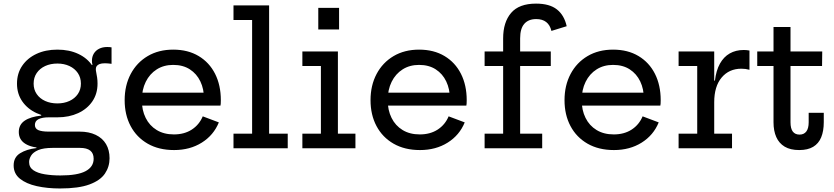

<svg xmlns="http://www.w3.org/2000/svg" viewBox="-20 -820 4615 1062"><path d="M311.5 222.5Q241.5 222.5 183.2 209.5Q125 196.5 90.2 168.5Q55.5 140.5 55.5 95Q55.5 50 91 27.8Q126.5 5.5 181.5 -1V-11.5L272 -2Q220 -2 191.5 10.2Q163 22.5 152 40.8Q141 59 141 76Q141 105.5 164.5 121.5Q188 137.5 227.5 144Q267 150.5 314 150.5Q408.5 150.5 453.2 126.8Q498 103 498 58Q498 -2 422.5 -2H219.5Q157 -2 120.5 -24.5Q84 -47 84 -90Q84 -130.5 116.5 -152.5Q149 -174.5 208 -180.5V-198.5L297.5 -171H250Q213 -171 193 -160.8Q173 -150.5 173 -129Q173 -108.5 192.2 -100.2Q211.5 -92 250 -92H420Q472 -92 509.5 -74Q547 -56 566.5 -23Q586 10 586 55.5Q586 102 560.5 140Q535 178 475 200.2Q415 222.5 311.5 222.5ZM297.5 -171Q233 -171 182.5 -194.2Q132 -217.5 103 -259.5Q74 -301.5 74 -357.5Q74 -414 102.8 -456.2Q131.5 -498.5 181.8 -522Q232 -545.5 297.5 -545.5Q363 -545.5 413.2 -521.8Q463.5 -498 491 -456Q505.5 -435 512.5 -410.5Q519.5 -386 519.5 -357.5Q519.5 -301.5 491 -259.5Q462.5 -217.5 412.2 -194.2Q362 -171 297.5 -171ZM297.5 -248Q334.5 -248 364 -261.5Q393.5 -275 410.5 -299.8Q427.5 -324.5 427.5 -357.5Q427.5 -391 410.5 -416Q393.5 -441 364 -454.8Q334.5 -468.5 297.5 -468.5Q259.5 -468.5 229.8 -454.8Q200 -441 183 -416Q166 -391 166 -357.5Q166 -324.5 183 -299.8Q200 -275 229.8 -261.5Q259.5 -248 297.5 -248ZM519.5 -357.5 489.5 -416.5 466.5 -451 491.5 -461.5Q490 -467 489.2 -472.2Q488.5 -477.5 488.5 -483.5Q488.5 -506.5 499 -523.8Q509.5 -541 528.5 -550.5Q547.5 -560 573 -560Q580 -560 586 -559.5Q592 -559 597 -558V-467Q586 -468.5 577.5 -469.2Q569 -470 560.5 -470Q542 -470 531 -465.8Q520 -461.5 515 -454.5Q510 -447.5 510 -438Q510 -430 512.5 -418.2Q515 -406.5 517.2 -391.2Q519.5 -376 519.5 -357.5Z M943 10Q858.5 10 797 -25.2Q735.5 -60.5 702.5 -122.8Q669.5 -185 669.5 -266Q669.5 -347.5 703 -410.8Q736.5 -474 797 -509.8Q857.5 -545.5 938 -545.5Q1019.5 -545.5 1078.8 -510Q1138 -474.5 1169.8 -411.5Q1201.5 -348.5 1201.5 -266Q1201.5 -254 1201 -247.2Q1200.5 -240.5 1199.5 -236H1106.5Q1107.5 -243.5 1108 -252.2Q1108.5 -261 1108.5 -273Q1108.5 -327.5 1088.2 -369.8Q1068 -412 1030 -436.5Q992 -461 938 -461Q886 -461 847 -436.2Q808 -411.5 786.2 -367.5Q764.5 -323.5 764.5 -266Q764.5 -210.5 785.8 -167.8Q807 -125 846.8 -100.8Q886.5 -76.5 942 -76.5Q999.5 -76.5 1040.8 -103.2Q1082 -130 1101.5 -176.5L1190.5 -143Q1161.5 -72 1096 -31Q1030.5 10 943 10ZM729 -236V-307.5H1171.5L1199.5 -236Z M1468.5 -80.5H1571.5V0H1271.5V-80.5H1374.5V-709.5H1271.5V-790H1468.5Z M1849 -80.5H1946V0H1652.5V-80.5H1755V-455H1652.5V-535.5H1849ZM1740.5 -776.5H1855.5V-657H1740.5Z M2303 10Q2218.5 10 2157 -25.2Q2095.5 -60.5 2062.5 -122.8Q2029.5 -185 2029.5 -266Q2029.5 -347.5 2063 -410.8Q2096.5 -474 2157 -509.8Q2217.5 -545.5 2298 -545.5Q2379.5 -545.5 2438.8 -510Q2498 -474.5 2529.8 -411.5Q2561.5 -348.5 2561.5 -266Q2561.5 -254 2561 -247.2Q2560.5 -240.5 2559.5 -236H2466.5Q2467.5 -243.5 2468 -252.2Q2468.5 -261 2468.5 -273Q2468.5 -327.5 2448.2 -369.8Q2428 -412 2390 -436.5Q2352 -461 2298 -461Q2246 -461 2207 -436.2Q2168 -411.5 2146.2 -367.5Q2124.5 -323.5 2124.5 -266Q2124.5 -210.5 2145.8 -167.8Q2167 -125 2206.8 -100.8Q2246.5 -76.5 2302 -76.5Q2359.5 -76.5 2400.8 -103.2Q2442 -130 2461.5 -176.5L2550.5 -143Q2521.5 -72 2456 -31Q2390.5 10 2303 10ZM2089 -236V-307.5H2531.5L2559.5 -236Z M2660.5 0V-80.5H2763V-455H2660.5V-535.5H2763V-607.5Q2763 -697 2807 -748.5Q2851 -800 2945 -800Q3019.5 -800 3060.2 -768Q3101 -736 3114.5 -675L3030 -649Q3022.5 -681.5 3001.2 -698Q2980 -714.5 2946 -714.5Q2903 -714.5 2880 -688.2Q2857 -662 2857 -607.5V-535.5H3026.5V-455H2857V-80.5H2979V0Z M3376 10Q3291.5 10 3230 -25.2Q3168.5 -60.5 3135.5 -122.8Q3102.5 -185 3102.5 -266Q3102.5 -347.5 3136 -410.8Q3169.5 -474 3230 -509.8Q3290.5 -545.5 3371 -545.5Q3452.5 -545.5 3511.8 -510Q3571 -474.5 3602.8 -411.5Q3634.5 -348.5 3634.5 -266Q3634.5 -254 3634 -247.2Q3633.5 -240.5 3632.5 -236H3539.5Q3540.5 -243.5 3541 -252.2Q3541.5 -261 3541.5 -273Q3541.5 -327.5 3521.2 -369.8Q3501 -412 3463 -436.5Q3425 -461 3371 -461Q3319 -461 3280 -436.2Q3241 -411.5 3219.2 -367.5Q3197.5 -323.5 3197.5 -266Q3197.5 -210.5 3218.8 -167.8Q3240 -125 3279.8 -100.8Q3319.5 -76.5 3375 -76.5Q3432.5 -76.5 3473.8 -103.2Q3515 -130 3534.5 -176.5L3623.5 -143Q3594.5 -72 3529 -31Q3463.5 10 3376 10ZM3162 -236V-307.5H3604.5L3632.5 -236Z M3930.5 -80.5H4029V0H3733.5V-80.5H3836.5V-455H3733.5V-535.5H3930.5ZM4125.5 -434Q4115 -437 4103.8 -438.5Q4092.5 -440 4081 -440Q4012.5 -440 3971.5 -391Q3930.5 -342 3930.5 -254.5L3909.5 -374H3934.5Q3941 -430 3962 -467.8Q3983 -505.5 4016.5 -524.5Q4050 -543.5 4093.5 -543.5Q4102 -543.5 4109.8 -542.8Q4117.5 -542 4125.5 -540.5Z M4352.5 -143.5Q4352.5 -109 4365.2 -92.2Q4378 -75.5 4402.5 -75.5Q4427 -75.5 4440 -92.8Q4453 -110 4453 -143.5V-196H4536.5V-144.5Q4536.5 -95 4522.2 -60.5Q4508 -26 4478 -8Q4448 10 4400.5 10Q4351.5 10 4320.2 -8.8Q4289 -27.5 4273.8 -61.8Q4258.5 -96 4258.5 -143.5V-455H4168.5V-535.5H4258.5V-670.5H4352.5V-535.5H4528L4527 -455H4352.5Z"/></svg>

Font: Hepta Slab Medium
Style: Regular
Weight: 500
Designer: Michael LaGattuta
Foundry: Michael LaGattuta
Version: Version 1.102